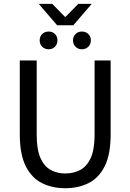

<svg xmlns="http://www.w3.org/2000/svg" viewBox="-20 -972 682 1004"><path d="M320.8 12.2Q252.9 12.2 199.2 -14.6Q145.5 -41.5 114.5 -103.3Q83.5 -165 83.5 -270V-655.8H171.9V-267.1Q171.9 -189.5 191.7 -145.5Q211.4 -101.6 245.1 -83.3Q278.8 -64.9 320.8 -64.9Q364.3 -64.9 398.9 -83Q433.6 -101.1 454.1 -145.3Q474.6 -189.5 474.6 -267.1V-655.8H558.6V-270Q558.6 -164.6 527.6 -102.8Q496.6 -41 442.9 -14.4Q389.2 12.2 320.8 12.2ZM278.8 -839.8 182.6 -951.7H253.4L319.3 -884.3H323.2L389.2 -951.7H459.5L363.3 -839.8ZM234.4 -714.4Q214.4 -714.4 200.9 -727.5Q187.5 -740.7 187.5 -761.2Q187.5 -781.2 200.9 -794.2Q214.4 -807.1 234.4 -807.1Q254.4 -807.1 267.3 -794.2Q280.3 -781.2 280.3 -761.2Q280.3 -740.7 267.3 -727.5Q254.4 -714.4 234.4 -714.4ZM408.2 -714.4Q388.2 -714.4 375 -727.5Q361.8 -740.7 361.8 -761.2Q361.8 -781.2 375 -794.2Q388.2 -807.1 408.2 -807.1Q428.2 -807.1 441.7 -794.2Q455.1 -781.2 455.1 -761.2Q455.1 -740.7 441.7 -727.5Q428.2 -714.4 408.2 -714.4Z"/></svg>

Font: Varta Light Medium
Style: Regular
Weight: 500
Version: Version 1.004